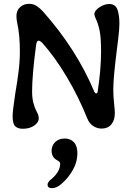

<svg xmlns="http://www.w3.org/2000/svg" viewBox="-20 -664 688 1005"><path d="M46 -56Q46 -83 60 -175Q71 -239 77.5 -291.5Q84 -344 84 -395Q84 -481 71 -539Q66 -562 66 -579Q66 -610 85.5 -627Q105 -644 132 -644Q154 -644 170.5 -633.5Q187 -623 204 -605Q381 -406 474 -183Q479 -175 483 -175Q489 -175 491 -183Q509 -300 509 -395Q509 -469 501 -506Q493 -543 481 -567Q474 -583 474 -590Q474 -608 500 -625.5Q526 -643 552 -643Q584 -643 594.5 -614.5Q605 -586 605 -540Q605 -511 598.5 -459Q592 -407 591 -398Q573 -256 573 -195Q573 -157 578 -115Q581 -90 581 -71Q581 -34 562.5 -12.5Q544 9 512 9Q488 9 467.5 -4.5Q447 -18 436 -46Q392 -156 330 -260.5Q268 -365 200 -441Q189 -451 182 -451Q172 -451 169 -429Q148 -269 148 -186Q148 -153 154 -128Q160 -103 172 -80Q183 -60 183 -44Q183 -24 159.5 -7Q136 10 99 10Q73 10 59.5 -3.5Q46 -17 46 -56ZM229 302Q229 288 252 271Q295 233 295 193Q295 187 291 183Q287 179 276 173Q263 166 256.5 153Q250 140 250 125Q250 99 268.5 80Q287 61 319 61Q348 61 366.5 80Q385 99 385 137Q385 185 360 228Q335 271 300 300Q275 321 252 321Q229 321 229 302Z"/></svg>

Font: AkayaTelivigala
Style: Regular
Weight: 400
Designer: Vaishnavi Murthy Yerkadithaya ( vaishnavimurthy@gmail.com ), Juan Luis Blanco Aristondo ( juan@blancoletters.com )
Version: Version 1.000